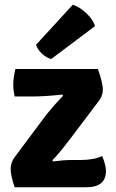

<svg xmlns="http://www.w3.org/2000/svg" viewBox="-20 -790 490 810"><path d="M47 -134 165 -292Q198 -336 246 -386L243 -391Q169 -383 119 -383H42Q36 -407 36 -434Q36 -461 45 -499H393Q414 -438 414 -413Q414 -388 399 -367L276 -204Q229 -142 201 -114L204 -109Q248 -115 283 -115H318Q377 -115 411 -132Q427 -93 427 -69Q427 0 344 0H42Q25 -48 25 -77.5Q25 -107 47 -134ZM132 -601 287 -770Q316 -761 344 -734.5Q372 -708 381 -680L196 -541Q176 -546 157.5 -563Q139 -580 132 -601Z"/></svg>

Font: Signika
Style: Bold
Weight: 700
Designer: Anna Giedrys
Foundry: Anna Giedrys
Version: Version 1.001